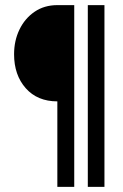

<svg xmlns="http://www.w3.org/2000/svg" viewBox="-20 -725 482 750"><path d="M204 5V-329Q126 -329 80.5 -380.5Q35 -432 35 -513Q35 -566 56 -609.5Q77 -653 115 -679Q153 -705 204 -705H270V5ZM323 5V-705H388V5Z"/></svg>

Font: Stick No Bills ExtraLight SemiBold
Style: Regular
Weight: 600
Version: Version 2.000